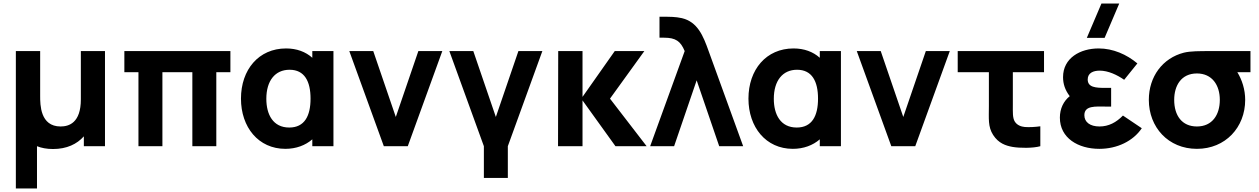

<svg xmlns="http://www.w3.org/2000/svg" viewBox="-20 -830 7149 1090"><path d="M70 240H190V0C215 10 245 16 281 16C359 16 417 -12 456 -56V0H576V-540H439V-266C439 -132 371 -112 324 -112C208 -112 208 -236 208 -285V-540H70Z M766 0H902V-420H1072V0H1208V-420H1288V-540H686V-420H766Z M1600 15C1661 15 1714 -5 1753 -39V0H1873V-540H1753V-502C1715 -536 1664.5 -555 1604 -555C1449 -555 1348 -435 1348 -270C1348 -108 1447 15 1600 15ZM1492 -269C1492 -372 1542 -434 1624 -434C1709 -434 1743 -368 1743 -270C1743 -172 1709 -106 1622 -106C1530 -106 1492 -180 1492 -269Z M2159 0H2295L2491 -540H2355L2227 -166L2099 -540H1963Z M2727 180H2863V0L3059 -540H2923L2795 -166L2667 -540H2531L2727 0Z M3148 0H3287V-260L3474 0H3651L3443 -270L3638 -540H3470L3287 -280V-540H3149Z M3867 -540 3671 0H3807L3935 -374L4063 0H4199L4003 -540C3972 -627 3940 -706 3851 -727C3817 -735 3774 -735 3763 -735H3724V-616H3750C3816 -616 3844 -596 3867 -540Z M4481 15C4542 15 4595 -5 4634 -39V0H4754V-540H4634V-502C4596 -536 4545.5 -555 4485 -555C4330 -555 4229 -435 4229 -270C4229 -108 4328 15 4481 15ZM4373 -269C4373 -372 4423 -434 4505 -434C4590 -434 4624 -368 4624 -270C4624 -172 4590 -106 4503 -106C4411 -106 4373 -180 4373 -269Z M5040 0H5176L5372 -540H5236L5108 -166L4980 -540H4844Z M5728 4C5768 11 5844 12 5886 0V-113C5857 -109 5824 -107 5798 -109C5777 -111 5754 -119 5741 -140C5728 -161 5730 -193 5730 -237V-420H5907V-540H5417V-420H5594V-229C5594 -156 5588 -111 5618 -64C5649 -16 5690 -3 5728 4Z M6221 15C6322 15 6413 -29 6462 -102L6355 -174C6317 -135 6274 -112 6222 -112C6168 -112 6136 -137 6136 -176C6136 -232 6200 -225 6256 -225H6288V-331H6256C6200 -331 6155 -334 6155 -379C6155 -416 6187 -429 6223 -429C6271 -429 6322 -405 6362 -377L6437 -470C6376 -521 6299 -555 6217 -555C6113 -555 6015 -501 6015 -392C6015 -354.5 6026 -319 6053 -284C6018 -256 5997 -213.5 5997 -162C5997 -46 6101 15 6221 15ZM6150 -615H6251L6334 -810H6233Z M6775 15C6937 15 7049 -107 7049 -263C7049 -322 7031 -377 7004.5 -420H7079V-540H6855C6787 -540 6738 -540 6701 -531C6580 -500 6502 -395 6502 -263C6502 -108 6612 15 6775 15ZM6646 -263C6646 -344 6686 -413 6775 -413C6861 -413 6905 -347 6905 -263C6905 -178 6862 -112 6775 -112C6690 -112 6646 -174 6646 -263Z"/></svg>

Font: Eudonet ExtraBold
Style: Regular
Weight: 800
Designer: Mikhail Sharanda
Foundry: Mikhail Sharanda
Version: Version 4.503;Glyphs 3.1.2 (3151)